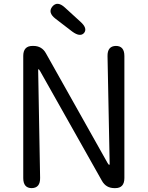

<svg xmlns="http://www.w3.org/2000/svg" viewBox="-20 -971 762 991"><path d="M144 0Q100 0 100 -52V-682Q100 -734 148 -734H152Q196 -734 217 -696L535 -130Q541 -120 543.5 -120Q546 -120 546 -125L535 -681Q534 -733 578 -734Q622 -734 622 -682V-52Q622 0 575 0H571Q527 0 506 -38L187 -604Q181 -614 179 -614Q177 -614 177 -609L187 -53Q188 -1 144 0ZM414 -801Q394 -778 353 -808L267 -874Q225 -906 250 -937Q276 -968 315 -932L395 -859Q433 -825 414 -801Z"/></svg>

Font: Resource Han Rounded HK
Style: Regular
Weight: 400
Designer: Cyano Hao (round all glyphs); Ryoko NISHIZUKA  (kana, bopomofo & ideographs); Paul D. Hunt (Latin, Greek & Cyrillic); Sa
Foundry: Cyano Hao
Version: 0.990